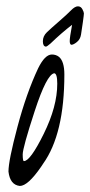

<svg xmlns="http://www.w3.org/2000/svg" viewBox="-20 -579 290 619"><path d="M212.4 -499C207.2 -471 204.7 -453.5 204.8 -446.3C205 -439.1 206.7 -435.2 210 -434.6C214.5 -434.6 220.5 -437.5 227.8 -443.4C235.1 -449.2 239.6 -457.3 241.2 -467.5C242.8 -477.8 244.8 -491 247.1 -507.1C249.3 -523.2 250.5 -532.7 250.5 -535.6C250.5 -538.6 248.9 -543.1 245.6 -549.3C242.4 -555.5 237.5 -558.6 231.2 -558.6C224.9 -558.6 217.4 -554.3 209 -545.7C200.5 -537 187.6 -525.1 170.2 -510C152.8 -494.9 139.7 -483.2 131.1 -474.9C122.5 -466.6 118.2 -456.9 118.2 -446C118.2 -435.1 121.4 -429.4 127.9 -428.7C130.2 -428.7 135.1 -432 142.6 -438.5C167.6 -462.6 190.9 -482.7 212.4 -499ZM154.8 -342.8C161.3 -342.4 164.6 -331.2 164.6 -309.1C164.6 -260.3 150.1 -206.5 121.1 -147.7C92.1 -88.9 70.8 -59.6 57.1 -59.6C54.5 -59.6 53.2 -66.7 53.2 -81.1C53.2 -95.4 66.1 -141.9 91.8 -220.7C117.5 -299.5 138.5 -340.2 154.8 -342.8ZM147 -403.3C132 -403 117.4 -388.2 103 -358.9C78 -305.8 55.7 -243 36.4 -170.4C17 -97.8 7.3 -49.6 7.3 -25.9C10.6 2.8 22.8 18.2 43.9 20.5C61.2 20.5 84 0 112.3 -41L119.1 -51.3C164.7 -115.1 187.5 -210.9 187.5 -338.9C187.5 -366.9 181.8 -385.7 170.4 -395.5C163.9 -400.7 156.1 -403.3 147 -403.3Z"/></svg>

Font: Kristi
Style: Medium
Weight: 400
Italic angle: -15°
Version: Version 1.003